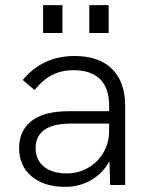

<svg xmlns="http://www.w3.org/2000/svg" viewBox="-20 -717 577 744"><path d="M404 -92Q378 -45 333 -19Q288 7 233 7Q150 7 102 -34Q54 -75 54 -143Q54 -181 69 -209Q84 -237 110 -254Q158 -286 246 -286H403V-307Q403 -375 368 -410Q333 -445 265 -445Q219 -445 183 -427Q147 -409 114 -368L68 -407Q145 -500 269 -500Q363 -500 414 -450Q465 -400 465 -307V0H407ZM239 -45Q283 -45 321 -66.5Q359 -88 381 -126Q403 -164 403 -211V-238H254Q185 -238 151 -213Q118 -189 118 -143Q118 -98 150 -71.5Q182 -45 239 -45ZM326 -697H401V-589H326ZM147 -697H222V-589H147Z"/></svg>

Font: Hanken Grotesk Light
Style: Regular
Weight: 300
Designer: Alfredo Marco Pradil
Foundry: Hanken Design Co.
Version: Version 3.014